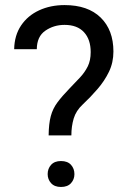

<svg xmlns="http://www.w3.org/2000/svg" viewBox="-20 -741 513 767"><path d="M265.1 -200.2H174.3Q174.8 -247.1 182.9 -277.1Q190.9 -307.1 209.5 -332Q228 -356.9 258.8 -388.7Q281.2 -411.6 300 -431.9Q318.8 -452.1 330.6 -475.8Q342.3 -499.5 342.3 -532.7Q342.3 -583.5 315.4 -612.5Q288.6 -641.6 237.8 -641.6Q194.8 -641.6 161.1 -618.4Q127.4 -595.2 127 -544.4H36.6Q37.6 -599.6 64.2 -639.2Q90.8 -678.7 136.2 -699.7Q181.6 -720.7 237.8 -720.7Q331.1 -720.7 382.1 -670.9Q433.1 -621.1 433.1 -535.2Q433.1 -491.2 415.3 -454.3Q397.5 -417.5 369.6 -385.3Q341.8 -353 310.5 -323.7Q283.7 -298.8 274.4 -267.6Q265.1 -236.3 265.1 -200.2ZM170.4 -45.4Q170.4 -67.4 184.1 -82.5Q197.8 -97.7 223.6 -97.7Q250 -97.7 263.7 -82.5Q277.3 -67.4 277.3 -45.4Q277.3 -24.4 263.7 -9.3Q250 5.9 223.6 5.9Q197.8 5.9 184.1 -9.3Q170.4 -24.4 170.4 -45.4Z"/></svg>

Font: Vazirmatn RD UI
Style: Regular
Weight: 400
Designer: Saber Rastikerdar
Foundry: Saber Rastikerdar
Version: Version 33.003